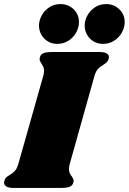

<svg xmlns="http://www.w3.org/2000/svg" viewBox="-46 -921 631 941"><path d="M488 -641Q488 -636 485 -628Q482 -621 476.5 -615.5Q471 -610 466.5 -607.5Q462 -605 460 -603Q444 -594 434 -583Q424 -572 417 -549L296 -118Q292 -105 292 -93Q292 -81 295.5 -73Q299 -65 306 -56Q315 -43 315 -35Q315 -33 313 -25Q309 -11 295 -5.5Q281 0 253 0H18Q-3 0 -14.5 -7Q-26 -14 -26 -26Q-26 -32 -23 -39Q-19 -50 -10 -56Q-1 -62 1 -63Q17 -73 27 -83.5Q37 -94 44 -118L166 -549Q170 -562 170 -574Q170 -585 166.5 -592.5Q163 -600 157 -610Q148 -623 148 -631Q148 -634 150 -642Q154 -655 167.5 -660.5Q181 -666 209 -666H444Q465 -666 476.5 -659.5Q488 -653 488 -641ZM341 -813Q341 -787 327.5 -762Q314 -737 289.5 -721.5Q265 -706 235 -706Q197 -706 171.5 -731.5Q146 -757 145 -795Q145 -820 158 -844.5Q171 -869 195 -885Q219 -901 250 -901Q289 -901 315 -875.5Q341 -850 341 -813ZM565 -813Q565 -787 551.5 -762Q538 -737 513.5 -721.5Q489 -706 459 -706Q421 -706 395.5 -731.5Q370 -757 369 -795Q369 -820 382 -844.5Q395 -869 419 -885Q443 -901 474 -901Q513 -901 539 -875.5Q565 -850 565 -813Z"/></svg>

Font: Shrikhand
Style: Regular
Weight: 400
Italic angle: -14°
Version: Version 1.000;PS 1.000;hotconv 1.0.88;makeotf.lib2.5.647800